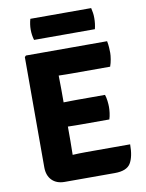

<svg xmlns="http://www.w3.org/2000/svg" viewBox="-94 -934 762 1004"><g transform="rotate(-10 286.5 -432.5)"><path d="M538 -131Q538 -65 517.2 -31Q496.5 3 433 3H167Q124 3 99.5 -22Q75 -47 75 -90.5V-676L82 -683H513Q516.5 -665 517.5 -649.2Q518.5 -633.5 518.5 -620Q518.5 -606.5 515.2 -586.8Q512 -567 505.5 -549H301Q290 -549 271.2 -549.2Q252.5 -549.5 232.5 -550Q232.5 -529.5 233 -513.2Q233.5 -497 233.5 -477V-407.5Q253.5 -408 272 -408.2Q290.5 -408.5 301 -408.5H453.5Q458.5 -394 460.8 -375Q463 -356 463 -343Q463 -329.5 460.8 -311.5Q458.5 -293.5 453.5 -278H301Q290.5 -278 272 -278.2Q253.5 -278.5 233.5 -279V-202Q233.5 -182.5 233 -166.2Q232.5 -150 232.5 -130V-129Q249.5 -130 267.5 -130.5Q285.5 -131 306.5 -131ZM138 -756Q130 -783 130 -812Q130 -839.5 138 -868H461Q464.5 -852 466.2 -841.2Q468 -830.5 468 -813.5Q468 -784 461 -756Z"/></g></svg>

Font: Signika SC
Style: Bold
Weight: 700
Designer: Anna Giedryś
Foundry: Anna Giedryś
Version: Version 2.000; ttfautohint (v1.8.3) -l 8 -r 50 -G 200 -x 9 -